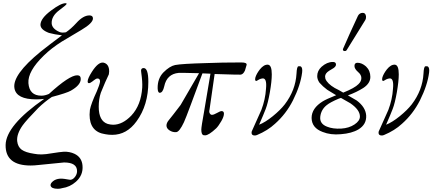

<svg xmlns="http://www.w3.org/2000/svg" viewBox="-20 -831 2717 1196"><path d="M559 -716Q559 -687 486 -644L365 -572Q300 -531 253 -485Q152 -387 157 -313Q163 -235 238 -235Q260 -235 285 -246Q412 -362 461 -362Q483 -362 483 -339Q483 -301 421 -266Q397 -252 303 -227Q258 -197 218 -158Q144 -82 121 -50Q83 4 87 48Q91 84 115 101.5Q139 119 193 127Q213 131 239 131Q262 131 308 123Q351 116 378 114Q414 113 444 127Q490 149 494 201Q499 260 453 301Q416 334 367 341Q355 345 340 345Q300 345 295 325Q293 312 310 298Q327 284 353 282Q366 281 382.5 283.5Q399 286 410 288Q421 290 424 288Q437 285 448.5 269Q460 253 460 235Q460 181 379 181Q372 181 218 197Q193 200 171 200Q92 200 53 168Q14 136 15 72Q17 -49 255 -215Q232 -212 206 -212Q82 -212 70 -281Q55 -364 234 -510Q279 -546 366 -611Q321 -616 285 -626Q232 -646 232 -677Q233 -717 299 -766Q359 -811 388 -811Q395 -811 395 -807Q395 -801 350 -768Q299 -730 302 -684Q305 -652 350 -632Q364 -625 391 -630Q422 -651 455 -687Q498 -735 537 -735Q559 -735 559 -716Z M831 -76Q770 9 679 9Q656 9 636 5Q538 -9 538 -117Q538 -129 540 -147Q548 -187 583 -262Q600 -302 603 -321Q604 -337 594 -341Q591 -342 588 -342Q585 -342 582.5 -341.5Q580 -341 576 -338.5Q572 -336 570 -334.5Q568 -333 563 -329.5Q558 -326 556 -324Q542 -313 534 -313Q526 -313 526 -324Q526 -342 552 -383Q592 -446 624 -441Q660 -433 660 -386Q660 -378 658 -368Q637 -325 608 -253Q595 -214 595 -166Q595 -77 651 -59Q669 -54 685 -54Q743 -54 798 -111Q859 -176 866 -286Q868 -321 860 -378Q854 -407 875 -407Q904 -407 904 -321Q904 -176 831 -76Z M1516 -426 1506 -392Q1495 -367 1478 -366Q1470 -365 1317 -370Q1308 -304 1285 -147Q1281 -133 1287.5 -123.5Q1294 -114 1303 -116Q1311 -116 1331 -127Q1352 -139 1360 -139Q1375 -139 1375 -123Q1375 -105 1359 -77Q1341 -46 1327 -32Q1280 12 1258 12Q1250 12 1247 11Q1234 7 1234 -24Q1234 -41 1252 -140L1291 -372L1241 -374Q1233 -351 1169 -180Q1137 -94 1126 -70Q1098 -10 1078 -8Q1056 -6 1036.5 -18.5Q1017 -31 1017 -49Q1017 -65 1031 -82Q1051 -106 1105 -177Q1124 -208 1220 -375Q1106 -378 1093 -377Q1019 -370 1003 -293Q994 -253 975 -253Q963 -253 962 -281Q961 -342 998 -380Q1037 -419 1071 -426Q1113 -434 1264 -438Q1359 -442 1483 -442Q1502 -442 1510 -438Q1518 -434 1516 -426Z M1862 -380Q1852 -300 1805 -206Q1762 -121 1693 -60Q1648 -18 1581 10Q1574 13 1567 13Q1547 13 1547 -4Q1547 -9 1548 -12Q1565 -48 1608 -146Q1633 -212 1637 -278Q1644 -349 1612 -342Q1596 -339 1580 -328Q1575 -325 1570 -330Q1568 -337 1571 -349Q1578 -372 1599 -399Q1624 -430 1649 -428Q1673 -426 1673 -368Q1673 -325 1661 -256Q1649 -188 1635 -152Q1622 -118 1594 -54Q1632 -69 1679 -107Q1726 -145 1754 -181Q1821 -269 1827 -372Q1829 -417 1839 -418Q1851 -420 1856 -415Q1865 -407 1862 -380Z M2261 -112Q2264 -56 2213 -25Q2171 0 2103 5Q2040 11 1990 -9Q1922 -34 1921 -96Q1921 -157 1991 -200Q2012 -213 2074 -238Q2072 -239 2070 -240.5Q2068 -242 2067 -242Q2023 -268 2018 -272Q1991 -292 1970 -316Q1956 -336 1956 -357Q1956 -390 1983 -415Q2017 -445 2053 -445Q2069 -445 2072 -435Q2077 -420 2058 -407L2030 -390Q2005 -374 2005 -354Q2005 -350 2007 -340Q2019 -310 2065 -283Q2090 -271 2118 -254Q2190 -283 2213 -307Q2231 -324 2231 -345Q2231 -365 2211 -382Q2188 -402 2188 -420Q2188 -440 2207 -440Q2234 -440 2260 -417Q2287 -391 2287 -352Q2287 -312 2243 -283Q2200 -256 2150 -238Q2149 -237 2147 -237L2202 -205Q2257 -164 2261 -112ZM2089 -216Q2037 -194 2015 -176Q1980 -148 1975 -104Q1970 -60 2017 -42Q2053 -27 2106 -30Q2154 -33 2188 -55.5Q2222 -78 2222 -105Q2222 -147 2162 -188L2104 -221Q2099 -220 2089 -216ZM2210 -733Q2220 -751 2240 -751Q2257 -751 2260 -729Q2261 -716 2256 -707L2139 -518Q2136 -513 2128 -513Q2116 -513 2116 -523Q2116 -526 2117 -527Q2153 -611 2210 -733Z M2653 -380Q2643 -300 2596 -206Q2553 -121 2484 -60Q2439 -18 2372 10Q2365 13 2358 13Q2338 13 2338 -4Q2338 -9 2339 -12Q2356 -48 2399 -146Q2424 -212 2428 -278Q2435 -349 2403 -342Q2387 -339 2371 -328Q2366 -325 2361 -330Q2359 -337 2362 -349Q2369 -372 2390 -399Q2415 -430 2440 -428Q2464 -426 2464 -368Q2464 -325 2452 -256Q2440 -188 2426 -152Q2413 -118 2385 -54Q2423 -69 2470 -107Q2517 -145 2545 -181Q2612 -269 2618 -372Q2620 -417 2630 -418Q2642 -420 2647 -415Q2656 -407 2653 -380Z"/></svg>

Font: GFS Gazis
Style: Regular
Weight: 400
Designer: George Matthiopoulos
Foundry: George Matthiopoulos
Version: Version 1.0